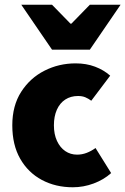

<svg xmlns="http://www.w3.org/2000/svg" viewBox="-20 -780 530 812"><path d="M288 12Q215 12 157 -19Q99 -50 65.5 -108.5Q32 -167 32 -250Q32 -333 69.5 -391.5Q107 -450 168 -481Q229 -512 300 -512Q345 -512 382 -498Q419 -484 446 -460L366 -354Q354 -363 341 -368.5Q328 -374 310 -374Q279 -374 256 -359Q233 -344 220.5 -316Q208 -288 208 -250Q208 -212 221 -184Q234 -156 256 -141Q278 -126 306 -126Q327 -126 346.5 -133.5Q366 -141 384 -154L450 -48Q419 -20 376 -4Q333 12 288 12ZM200 -570 70 -760H200L278 -680H282L360 -760H490L360 -570Z"/></svg>

Font: Mada Black
Style: Regular
Weight: 900
Designer: Khaled Hosny
Version: Version 1.5